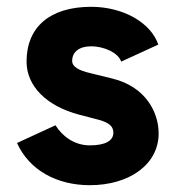

<svg xmlns="http://www.w3.org/2000/svg" viewBox="-20 -532 506 564"><path d="M244 12C360 12 446 -49 446 -140C446 -202 408 -277 311 -301L246 -317C211 -325 192 -336 192 -353C192 -379 212 -396 248 -396C284 -396 327 -378 336 -351L445 -401C423 -466 341 -512 248 -512C127 -512 58 -453 58 -351C58 -279 117 -220 213 -195L259 -183C292 -175 313 -166 313 -142C313 -118 288 -105 244 -105C198 -105 163 -132 143 -164L30 -112C66 -32 147 12 244 12Z"/></svg>

Font: HB Figtree Prototype
Style: Bold
Weight: 700
Designer: Alfredo Marco Pradil
Foundry: Hanken Design Co.®
Version: Version 1.002;Glyphs 3.2 (3228)